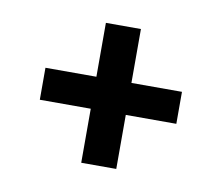

<svg xmlns="http://www.w3.org/2000/svg" viewBox="-48 -524 493 428"><g transform="rotate(10 199.0 -310.5)"><path d="M160 -152V-468.7H239.3V-152ZM44.7 -274.3V-346.7H353.7V-274.3Z"/></g></svg>

Font: Bricolage Grotesque 96pt ExtraBold SemiCondensed
Style: Regular
Weight: 800
Width: 4
Version: Version 1.001;gftools[0.9.33.dev8+g029e19f]